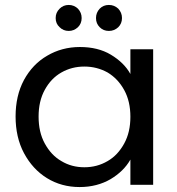

<svg xmlns="http://www.w3.org/2000/svg" viewBox="-20 -747 716 776"><path d="M43 -276C43 -276 43 -276 43 -276C43 -221 54 -171 77 -128C100 -85 131 -51 170 -27C209 -3 253 9 302 9C302 9 302 9 302 9C349 9 391 -2 427 -23C462 -44 489 -70 507 -102C507 -102 507 0 507 0C507 0 599 0 599 0C599 0 599 -548 599 -548C599 -548 507 -548 507 -548C507 -548 507 -448 507 -448C507 -448 507 -448 507 -448C490 -479 463 -505 428 -526C393 -547 351 -557 303 -557C303 -557 303 -557 303 -557C254 -557 210 -545 171 -522C131 -499 100 -466 77 -424C54 -381 43 -332 43 -276ZM507 -275C507 -275 507 -275 507 -275C507 -234 499 -198 482 -167C465 -136 443 -112 415 -96C386 -79 355 -71 321 -71C321 -71 321 -71 321 -71C287 -71 256 -79 228 -96C200 -112 178 -136 161 -167C144 -198 136 -234 136 -276C136 -276 136 -276 136 -276C136 -317 144 -353 161 -384C178 -415 200 -438 228 -454C256 -470 287 -478 321 -478C321 -478 321 -478 321 -478C355 -478 386 -470 415 -454C443 -437 465 -414 482 -383C499 -352 507 -316 507 -275ZM258 -622C258 -622 258 -622 258 -622C272 -622 284 -627 295 -637C305 -647 310 -659 310 -674C310 -674 310 -674 310 -674C310 -689 305 -701 295 -712C284 -722 272 -727 258 -727C258 -727 258 -727 258 -727C243 -727 231 -722 221 -712C210 -701 205 -689 205 -674C205 -674 205 -674 205 -674C205 -659 210 -647 221 -637C231 -627 243 -622 258 -622ZM420 -622C420 -622 420 -622 420 -622C435 -622 447 -627 458 -637C468 -647 473 -659 473 -674C473 -674 473 -674 473 -674C473 -689 468 -701 458 -712C447 -722 435 -727 420 -727C420 -727 420 -727 420 -727C405 -727 393 -722 383 -712C373 -701 368 -689 368 -674C368 -674 368 -674 368 -674C368 -659 373 -647 383 -637C393 -627 405 -622 420 -622Z"/></svg>

Font: Girnar Poppins
Style: Regular
Weight: 500
Designer: Ninad Kale (Devanagari), Jonny Pinhorn (Latin)
Foundry: Indian Type Foundry
Version: ""